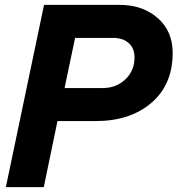

<svg xmlns="http://www.w3.org/2000/svg" viewBox="-20 -765 726 785"><path d="M4 0 160 -745H470Q563 -745 624.5 -691.5Q686 -638 686 -549Q686 -419 599 -344.5Q512 -270 371 -270H215L159 0ZM244 -405H400Q455 -405 492.5 -440.5Q530 -476 530 -531Q530 -567 506.5 -588.5Q483 -610 443 -610H287Z"/></svg>

Font: Plus Jakarta Display
Style: Bold Italic
Weight: 700
Italic angle: -12°
Designer: Gumpita Rahayu
Foundry: Tokotype Studio
Version: Version 1.000;hotconv 1.0.109;makeotfexe 2.5.65596